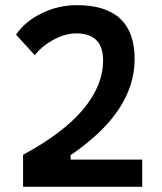

<svg xmlns="http://www.w3.org/2000/svg" viewBox="-20 -723 626 743"><path d="M69.3 0V-124Q225.6 -208.5 302.2 -300.3Q378.9 -392.1 378.9 -489.3Q378.9 -593.8 275.4 -593.8Q234.4 -593.8 190.2 -570.8Q146 -547.9 114.3 -509.8L42 -588.9Q77.1 -640.6 141.8 -671.9Q206.5 -703.1 277.3 -703.1Q501 -703.1 501 -494.1Q501 -393.1 439.9 -300.8Q378.9 -208.5 253.4 -122.6V-105.5H530.3V0Z"/></svg>

Font: CaskaydiaCove NFP SemiBold
Style: Regular
Weight: 600
Designer: Aaron Bell
Foundry: Saja Typeworks
Version: Version 2111.001; VTT 6.35;Nerd Fonts 3.1.1